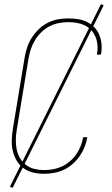

<svg xmlns="http://www.w3.org/2000/svg" viewBox="-20 -832 540 928"><path d="M193 8Q166 8 140.5 2Q115 -4 94.5 -18.5Q74 -33 61 -55Q48 -77 42 -102Q36 -127 37 -154Q38 -181 42 -208L99 -553Q103 -578 111 -602.5Q119 -627 133.5 -649.5Q148 -672 167.5 -691Q187 -710 211 -722Q235 -734 260 -738.5Q285 -743 310 -743Q334 -743 357 -739.5Q380 -736 400 -726Q420 -716 435.5 -700.5Q451 -685 459.5 -664.5Q468 -644 470.5 -621Q473 -598 469 -575Q469 -573 468.5 -571.5Q468 -570 468 -568H448Q449 -570 449 -571.5Q449 -573 449 -574Q453 -595 451 -615.5Q449 -636 441.5 -654Q434 -672 420.5 -686.5Q407 -701 389.5 -709.5Q372 -718 351.5 -721.5Q331 -725 310 -725Q288 -725 264.5 -720.5Q241 -716 219.5 -705Q198 -694 180 -676.5Q162 -659 149.5 -638.5Q137 -618 129.5 -595.5Q122 -573 118 -550L61 -205Q57 -181 56.5 -157Q56 -133 60.5 -110.5Q65 -88 76.5 -68Q88 -48 106 -34.5Q124 -21 146.5 -15.5Q169 -10 193 -10Q215 -10 237 -14Q259 -18 279.5 -27.5Q300 -37 318 -52.5Q336 -68 349 -87Q362 -106 370 -126.5Q378 -147 382 -169H402Q398 -145 389 -122Q380 -99 365.5 -78Q351 -57 331 -39.5Q311 -22 288.5 -11.5Q266 -1 241.5 3.5Q217 8 193 8ZM41 76 28 70 468 -812 481 -806Z"/></svg>

Font: Iosevka Curly Thin Oblique
Style: Regular
Weight: 100
Italic angle: -9°
Monospace: yes
Designer: Belleve Invis
Foundry: Belleve Invis
Version: Version 11.1.0; ttfautohint (v1.8.3)